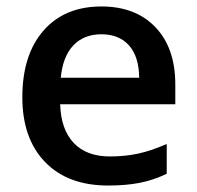

<svg xmlns="http://www.w3.org/2000/svg" viewBox="-20 -570 616 600"><path d="M317.9 9.8Q191.9 9.8 120.8 -63.7Q49.8 -137.2 49.8 -266.1Q49.8 -398.4 115.7 -474.1Q181.6 -549.8 296.9 -549.8Q403.8 -549.8 465.8 -484.9Q527.8 -419.9 527.8 -306.2V-244.1H168Q170.4 -165.5 210.4 -123.3Q250.5 -81.1 323.2 -81.1Q371.1 -81.1 412.4 -90.1Q453.6 -99.1 501 -120.1V-26.9Q459 -6.8 416 1.5Q373 9.8 317.9 9.8ZM296.9 -462.9Q242.2 -462.9 209.2 -428.2Q176.3 -393.6 169.9 -327.1H415Q414.1 -394 382.8 -428.5Q351.6 -462.9 296.9 -462.9Z"/></svg>

Font: f0_53748          
Style: Regular
Weight: 600
Foundry: Ascender Corporation
Version: Version 1.10